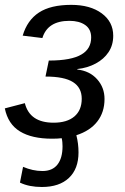

<svg xmlns="http://www.w3.org/2000/svg" viewBox="-26 -558 511 786"><path d="M187 9.8Q104.5 9.8 55.7 -20Q6.8 -49.8 -6.3 -114.3L75.7 -135.7Q95.7 -55.7 193.4 -55.7Q248.5 -55.7 278.6 -81.3Q308.6 -106.9 308.6 -153.8Q308.6 -199.2 272.9 -221.9Q237.3 -244.6 160.2 -244.6L173.8 -310.1Q266.6 -310.1 308.1 -335.4Q347.2 -358.4 347.2 -404.8Q347.2 -438.5 322.8 -455.6Q298.3 -472.7 258.3 -472.7Q168.9 -472.7 147.5 -402.3L66.9 -412.1Q85.4 -475.1 133.3 -506.6Q181.2 -538.1 265.6 -538.1Q343.3 -538.1 390.4 -503.4Q437.5 -468.8 437.5 -411.6Q437.5 -373.5 418.5 -344.7Q399.4 -315.9 365.7 -297.9Q332 -279.8 290.5 -275.4V-273.4Q341.3 -267.6 371.6 -233.6Q401.9 -199.7 401.9 -152.8Q401.9 -98.6 372.3 -60.5Q342.8 -22.5 286.6 -4.4Q291 12.7 293.2 30.3Q295.4 47.9 295.4 65.9Q295.4 133.3 256.1 170.4Q216.8 207.5 145.5 207.5Q119.6 207.5 97.2 203.1Q74.7 198.7 55.7 189.5L68.4 125Q87.9 133.3 107.7 137.7Q127.4 142.1 147.9 142.1Q188.5 142.1 209.2 115.7Q230 89.4 230 40.5Q230 32.2 229.2 23.9Q228.5 15.6 226.6 7.8Q218.3 8.8 208.3 9.3Q198.2 9.8 187 9.8Z"/></svg>

Font: Arimo
Style: Italic
Weight: 400
Italic angle: -12°
Designer: Steve Matteson
Foundry: Monotype Imaging Inc.
Version: Version 1.33